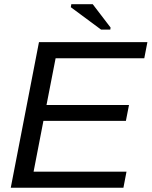

<svg xmlns="http://www.w3.org/2000/svg" viewBox="-20 -887 716 907"><path d="M577.6 -76.2 563 0H30.8L164.1 -688H676.3L661.6 -611.8H242.7L199.7 -391.1H589.4L574.7 -315.9H185.1L138.7 -76.2ZM502.4 -756.8 501 -747.1H457.5L314.5 -853L316.9 -867.2H418Z"/></svg>

Font: Arimo
Style: Italic
Weight: 400
Italic angle: -12°
Designer: Steve Matteson
Foundry: Monotype Imaging Inc.
Version: Version 1.33